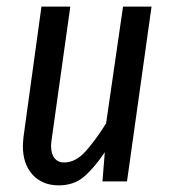

<svg xmlns="http://www.w3.org/2000/svg" viewBox="-20 -547 512 579"><path d="M49 -106Q49 -115 51 -135L105 -527H192L136 -128Q134 -114 134 -107Q134 -83 144.5 -70Q155 -57 173 -57Q208 -57 238 -90.5Q268 -124 300 -175L351 -527H437L363 0H289L296 -88Q263 -39 232.5 -13.5Q202 12 157 12Q108 12 78.5 -20Q49 -52 49 -106Z"/></svg>

Font: Fira Sans Compressed
Style: Italic
Weight: 400
Width: 1
Italic angle: -8°
Designer: bBox Type GmbH & Carrois Corporate GbR & Edenspiekermann AG
Foundry: bBox Type GmbH & Carrois Corporate GbR & Edenspiekermann AG
Version: Version 4.301